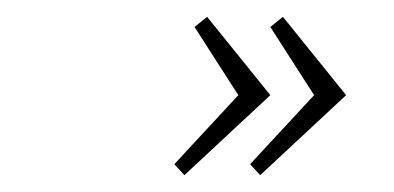

<svg xmlns="http://www.w3.org/2000/svg" viewBox="-20 -315 468 228"><path d="M199 -107 301 -202 226 -295 211 -283 263 -202 187 -120ZM289 -107 391 -202 316 -295 301 -283 353 -202 277 -120Z"/></svg>

Font: Galberik
Style: Regular
Weight: 400
Designer: Gluk
Foundry: Gluk
Version: Version 0.50